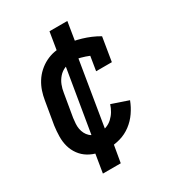

<svg xmlns="http://www.w3.org/2000/svg" viewBox="-178 -736 855 941"><g transform="rotate(-30 250.0 -265.5)"><path d="M215 8Q185 8 156.5 2Q128 -4 104 -18.5Q80 -33 63.5 -55.5Q47 -78 39.5 -105Q32 -132 32.5 -162Q33 -192 37 -221L59 -351Q63 -376 71 -400Q79 -424 93 -446.5Q107 -469 127 -487Q147 -505 170 -516.5Q193 -528 218 -533Q243 -538 268 -538Q294 -538 319.5 -533.5Q345 -529 368.5 -522Q392 -515 414.5 -505.5Q437 -496 459 -483L437 -349H348L361 -429Q339 -438 316.5 -444Q294 -450 270 -450Q249 -450 228 -441.5Q207 -433 192 -416Q177 -399 169 -378.5Q161 -358 158 -337L136 -207Q134 -192 133 -176.5Q132 -161 134.5 -147Q137 -133 143.5 -120Q150 -107 160.5 -97.5Q171 -88 185 -84Q199 -80 215 -80Q233 -80 252 -87Q271 -94 286 -108Q301 -122 311 -139Q321 -156 327 -175L421 -143Q409 -111 389 -82Q369 -53 341 -32Q313 -11 280 -1.5Q247 8 215 8ZM126 102 151 -51 165 -49 238 -486H274L225 -493L248 -633H349L324 -479L310 -481L238 -44H201L251 -37L227 102Z"/></g></svg>

Font: Iosevka Slab Semibold
Style: Italic
Weight: 600
Italic angle: -9°
Monospace: yes
Designer: Belleve Invis
Foundry: Belleve Invis
Version: Version 11.1.1; ttfautohint (v1.8.3)